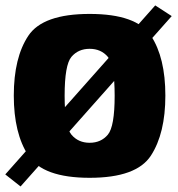

<svg xmlns="http://www.w3.org/2000/svg" viewBox="-30 -653 659 710"><path d="M-10.5 -8 46 36.5 605 -593.5 544 -633ZM301.5 4.5Q475 4.5 528.2 -77.8Q581.5 -160 581.5 -299.5Q581.5 -440 528.2 -520.8Q475 -601.5 301.5 -601.5Q128.5 -601.5 74.8 -520.8Q21 -440 21 -299.5Q21 -160 74.8 -77.8Q128.5 4.5 301.5 4.5ZM301.5 -125Q259.5 -125 234.2 -155Q209 -185 209 -299Q209 -413 234.2 -442.8Q259.5 -472.5 301.5 -472.5Q343.5 -472.5 368.8 -442.8Q394 -413 394 -299Q394 -185 368.8 -155Q343.5 -125 301.5 -125Z"/></svg>

Font: Anybody SemiCondensed ExtraBold
Style: Regular
Weight: 800
Width: 4
Version: Version 1.113;gftools[0.9.25]